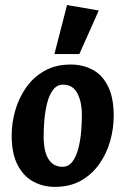

<svg xmlns="http://www.w3.org/2000/svg" viewBox="-20 -718 492 753"><path d="M195 14.9Q148.6 14.9 110.1 -6.1Q71.6 -27 48.7 -71.7Q25.8 -116.4 25.8 -186.1Q25.8 -236.3 40 -285.5Q54.1 -334.7 82.9 -375.4Q111.7 -416.1 155.3 -440.5Q198.9 -464.9 256.7 -464.9Q306.4 -464.9 344.4 -443.9Q382.4 -423 404.1 -378.6Q425.9 -334.1 425.9 -263.9Q425.9 -213.7 412 -164.5Q398.1 -115.3 369.3 -74.6Q340.6 -33.9 297.5 -9.5Q254.4 14.9 195 14.9ZM224.3 -63.9Q248.9 -63.9 264.1 -84.1Q279.2 -104.3 287.3 -135.9Q295.4 -167.5 298.3 -202.3Q301.1 -237.2 301.1 -266Q301.1 -319.6 282.9 -352.9Q264.7 -386.1 227.9 -386.1Q203.3 -386.1 187.9 -365.4Q172.5 -344.7 164.6 -312.6Q156.8 -280.5 153.9 -245.9Q151.1 -211.3 151.1 -184Q151.1 -123.8 170.2 -93.9Q189.4 -63.9 224.3 -63.9ZM193.4 -505.9 242.9 -698.2 367.4 -676.9 291.1 -505.9Z"/></svg>

Font: Ancizar Sans Thin
Style: Italic
Weight: 100
Italic angle: -4°
Designer: Cesar Puertas, Viviana Monsalve, Julian Moncada, Julian Prieto, Jose Castro, Mariel Hernandez, Felipe Aragon, Sara Alarc
Version: Version 8.100